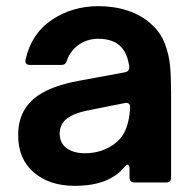

<svg xmlns="http://www.w3.org/2000/svg" viewBox="-20 -593 631 624"><path d="M39 -154Q39 -238 103 -282Q149 -314 234 -330L386 -358Q401 -361 400 -376Q395 -417 374 -440Q349 -467 299 -467Q264 -467 236 -447.5Q208 -428 197 -395Q193 -382 180 -382H78Q60 -382 63 -399Q82 -484 148.5 -528.5Q215 -573 300 -573Q351 -573 395 -558.5Q439 -544 470 -516Q501 -489 515 -453Q529 -417 532.5 -381Q536 -345 536 -292V-16Q536 0 520 0H417Q401 0 401 -16V-44Q401 -58 394 -58Q391 -58 386 -52Q369 -31 350 -20Q303 11 223 11Q141 11 90 -32.5Q39 -76 39 -154ZM328 -111Q367 -130 383.5 -161.5Q400 -193 403 -243V-245Q403 -253 398 -256.5Q393 -260 385 -258L270 -235Q216 -225 192 -203Q174 -185 174 -159Q174 -128 196.5 -111.5Q219 -95 256 -95Q296 -95 328 -111Z"/></svg>

Font: Open Sauce Two
Style: Bold
Weight: 700
Designer: Alfredo Marco Pradil
Foundry: Creative Sauce Fz LLC
Version: Version 1.477